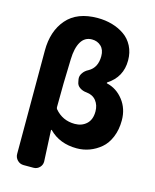

<svg xmlns="http://www.w3.org/2000/svg" viewBox="-144 -909 979 1209"><g transform="rotate(15 345.5 -304.0)"><path d="M128.9 204.1Q104.5 204.1 87.9 187Q71.3 169.9 71.3 146.5V-527.3Q71.3 -654.3 139.2 -732.9Q207 -811.5 340.8 -811.5Q390.6 -811.5 435.1 -798.8Q479.5 -786.1 515.6 -761.2Q551.8 -736.3 572.8 -695.3Q593.8 -654.3 593.8 -602.5Q593.8 -494.1 502.9 -435.5Q501 -433.6 501 -431.2Q501 -428.7 503.9 -428.7Q567.4 -414.1 610.4 -358.9Q653.3 -303.7 653.3 -227.5Q653.3 -167 633.3 -118.7Q613.3 -70.3 579.6 -42Q545.9 -13.7 506.3 1Q466.8 15.6 423.8 15.6Q312.5 15.6 243.2 -54.7Q242.2 -56.6 240.2 -55.7Q238.3 -54.7 238.3 -52.7Q248 130.9 248 149.4Q248 170.9 233.4 186.5Q216.8 204.1 193.4 204.1ZM372.1 -129.9Q418 -129.9 448.2 -157.7Q478.5 -185.5 478.5 -239.3Q478.5 -280.3 456.1 -308.6Q433.6 -336.9 391.6 -340.8Q367.2 -342.8 348.1 -356Q329.1 -369.1 326.2 -390.6L323.2 -406.2Q322.3 -411.1 322.3 -416Q322.3 -432.6 333 -448.2Q345.7 -467.8 369.1 -479.5Q423.8 -509.8 423.8 -585Q423.8 -627 399.9 -649.4Q376 -671.9 340.8 -671.9Q293.9 -671.9 269.5 -630.9Q245.1 -589.8 243.2 -516.6Q237.3 -358.4 237.3 -203.1Q237.3 -196.3 241.2 -190.4Q292 -129.9 372.1 -129.9Z"/></g></svg>

Font: Gen Jyuu Gothic Heavy
Style: Bold
Weight: 900
Designer: [Source Han Sans]
Ryoko NISHIZUKA  (kana & ideographs); Paul D. Hunt (Latin, Greek & Cyrillic); Wenlong ZHANG  (bopomofo
Version: Version 1.002.20150607